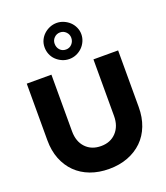

<svg xmlns="http://www.w3.org/2000/svg" viewBox="-177 -1127 1088 1258"><g transform="rotate(-20 366.5 -498.5)"><path d="M48 0ZM685 -305Q685 -234 662.5 -175.5Q640 -117 598 -76Q556 -35 497 -12.5Q438 10 366 10Q294 10 235.5 -12Q177 -34 135.5 -75Q94 -116 71 -174Q48 -232 48 -305V-700H220V-305Q220 -234 260 -191.5Q300 -149 367 -149Q433 -149 473 -192Q513 -235 513 -305V-700H685ZM367 -756Q340 -756 316.5 -766.5Q293 -777 275.5 -794Q258 -811 248.5 -834Q239 -857 239 -883Q239 -910 249.5 -932.5Q260 -955 278 -971.5Q296 -988 319 -997.5Q342 -1007 367 -1007Q392 -1007 415.5 -997Q439 -987 456.5 -970.5Q474 -954 484.5 -931Q495 -908 495 -883Q495 -857 484.5 -833.5Q474 -810 456.5 -793Q439 -776 416 -766Q393 -756 367 -756ZM367 -822Q392 -822 408.5 -840Q425 -858 425 -883Q425 -907 408 -924Q391 -941 367 -941Q343 -941 326 -924Q309 -907 309 -883Q309 -857 325 -839.5Q341 -822 367 -822Z"/></g></svg>

Font: Rosa Sans Black
Style: Regular
Weight: 900
Designer: Pentagram / MCKL
Foundry: Pentagram / MCKL
Version: Version 1.005;September 16, 2019;FontCreator 11.5.0.2425 64-